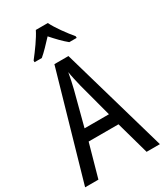

<svg xmlns="http://www.w3.org/2000/svg" viewBox="-229 -1034 965 1125"><g transform="rotate(-30 253.5 -471.5)"><path d="M292 -943H211C190 -900 146 -840 110 -794V-783H159C187 -806 219 -841 252 -876C283 -841 314 -808 345 -783H395V-794C360 -836 314 -898 292 -943ZM416 0H506L300 -715H205L0 0H90L152 -222H354ZM274 -530 335 -301H170L230 -530C238 -562 246 -600 252 -634C256 -605 267 -560 274 -530Z"/></g></svg>

Font: Noto Sans Sinhala Condensed
Style: Regular
Weight: 400
Width: 3
Designer: Jelle Bosma - Monotype Design Team
Foundry: Monotype Imaging Inc.
Version: Version 2.006